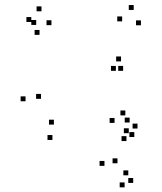

<svg xmlns="http://www.w3.org/2000/svg" viewBox="-20 -548 660 782"><path d="M540 -24.5V-44.5H520V-24.5ZM490.5 -78V-98H470.5V-78ZM508 -49V-69H488V-49ZM554 -445V-465H534V-445ZM524.5 -507.5V-527.5H504.5V-507.5ZM477.5 -461V-481H457.5V-461ZM199.5 -40.5V-60.5H179.5V-40.5ZM147 -145.5V-165.5H127V-145.5ZM189.5 -445.5V-465.5H169.5V-445.5ZM149 -502V-522H129V-502ZM107.5 -458.5V-478.5H87.5V-458.5ZM141 -406V-426H121V-406ZM127.5 -446.5V-466.5H107.5V-446.5ZM84 -135.5V-155.5H64V-135.5ZM193.5 22V2H173.5V22ZM452 -259.5V-279.5H432V-259.5ZM481.5 -259.5V-279.5H461.5V-259.5ZM473 -298V-318H453V-298ZM446.5 -47.5V-67.5H426.5V-47.5ZM495 26.5V6.5H475V26.5ZM522.5 197V177H502.5V197ZM502.5 166V146H482.5V166ZM458.5 117V97H438.5V117ZM527 10V-10H507V10ZM504.5 -5.5V-25.5H484.5V-5.5ZM405.5 127.5V107.5H385.5V127.5ZM487.5 215V195H467.5V215Z"/></svg>

Font: Monaspace Radon Dots Var
Style: Regular
Weight: 400
Designer: Riley Cran and the Lettermatic Team
Version: Version 1.100 (Monaspace Radon Dots)